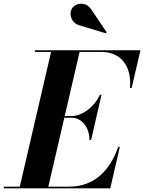

<svg xmlns="http://www.w3.org/2000/svg" viewBox="-68 -1023 782 1043"><path d="M368.5 -884 507 -842 511.5 -847.5 428.5 -970.5C399 -1017.5 342.5 -1007 324.5 -979C303 -947 320.5 -894 368.5 -884ZM320.5 -383.5C377.5 -383.5 418 -330 418 -263H427L483.5 -508H474.5C444.5 -441 377.5 -392.5 320.5 -392.5H283.5L364.5 -741H481.5C598.5 -741 648 -652 638 -545H647L695 -750H121.5V-741H209.5L39.5 -9H-47.5V0H531L583 -225H574C530 -98 444.5 -9 307.5 -9H194.5L281.5 -383.5Z"/></svg>

Font: Bodoni* 24pt
Style: Bold Italic
Weight: 700
Italic angle: -13°
Version: Version 2.3